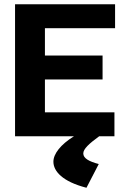

<svg xmlns="http://www.w3.org/2000/svg" viewBox="-20 -643 603 906"><path d="M51 0H329C266 39 232 83 232 120C232 165 275 214 388 243L446 131C400 119 373 104 373 81C373 60 400 35 448 0H520V-113H192V-268H464V-381H192V-510H523V-623H51Z"/></svg>

Font: Inconsolata SemiExpanded Black
Style: Regular
Weight: 900
Width: 6
Monospace: yes
Designer: Raph Levien, Cyreal, Brenton Simpson
Foundry: Raph Levien, Cyreal, Google
Version: Version 3.100